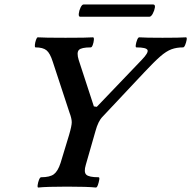

<svg xmlns="http://www.w3.org/2000/svg" viewBox="-20 -835 856 859"><path d="M151 4Q147 4 148.5 -7.5Q150 -19 154.5 -30.5Q159 -42 164 -42Q203 -42 221 -55.5Q239 -69 251 -106L289 -231Q301 -272 301 -288Q301 -296 298.5 -307Q296 -318 291 -331L216 -559Q204 -597 188 -610Q172 -623 139 -623Q135 -623 136 -634Q137 -645 141 -656.5Q145 -668 149 -668Q163 -667 194 -666.5Q225 -666 273 -666Q321 -666 352 -666.5Q383 -667 396 -668Q401 -668 400 -656.5Q399 -645 395 -634Q391 -623 386 -623Q344 -623 333 -611.5Q322 -600 332 -567L400 -359L413 -357L614 -567Q645 -599 640 -611Q635 -623 590 -623Q586 -623 587.5 -634Q589 -645 593.5 -656.5Q598 -668 603 -668Q617 -667 643 -666.5Q669 -666 707 -666Q745 -666 771.5 -666.5Q798 -667 812 -668Q817 -668 815 -656.5Q813 -645 808.5 -634Q804 -623 799 -623Q770 -623 747 -614.5Q724 -606 697 -582.5Q670 -559 626 -512L439 -313Q419 -293 407 -248L364 -98Q354 -65 366 -53.5Q378 -42 421 -42Q426 -42 424 -30.5Q422 -19 418 -7.5Q414 4 409 4Q390 2 358 1Q326 0 280 0Q234 0 202 1Q170 2 151 4ZM339 -760Q331 -760 332.5 -774Q334 -788 340.5 -801.5Q347 -815 354 -815H665Q675 -815 673 -801.5Q671 -788 663.5 -774Q656 -760 648 -760Z"/></svg>

Font: Junicode
Style: Bold Italic
Weight: 700
Italic angle: -11°
Designer: Peter S. Baker
Version: Version 2.100; ttfautohint (v1.8.4)